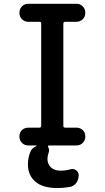

<svg xmlns="http://www.w3.org/2000/svg" viewBox="-20 -750 540 990"><path d="M183.6 -91.8Q191.4 -91.8 192.4 -100.6V-628.9Q192.4 -637.7 183.6 -637.7H126Q106.4 -637.7 93.3 -650.9Q80.1 -664.1 80.1 -684.1Q80.1 -704.1 93.3 -717.3Q106.4 -730.5 126 -730.5H374Q393.6 -730.5 406.7 -717.3Q419.9 -704.1 419.9 -684.1Q419.9 -664.1 406.7 -650.9Q393.6 -637.7 374 -637.7H316.4Q307.6 -637.7 306.6 -628.9V-100.6Q306.6 -91.8 316.4 -91.8H374Q393.6 -91.8 406.7 -79.1Q419.9 -66.4 419.9 -46.4Q419.9 -26.4 406.7 -13.2Q393.6 0 374 0H231.4Q229.5 0 228 2.4Q226.6 4.9 227.5 6.8Q236.3 20.5 231.4 35.2Q225.6 51.8 224.6 67.4Q224.6 96.7 242.7 113.3Q260.7 129.9 292 129.9Q319.3 129.9 342.8 123Q358.4 118.2 372.1 127.4Q385.7 136.7 385.7 153.3Q385.7 175.8 373.5 192.9Q361.3 210 339.8 213.9Q307.6 219.7 277.3 219.7Q200.2 219.7 162.1 186.5Q124 153.3 124 97.7Q124 66.4 134.8 37.1Q142.6 13.7 168 2.9Q168.9 1 168.9 0H126Q106.4 0 93.3 -13.2Q80.1 -26.4 80.1 -46.4Q80.1 -66.4 93.3 -79.1Q106.4 -91.8 126 -91.8Z"/></svg>

Font: Rounded Mgen+ 2m medium
Style: Regular
Weight: 500
Designer: [Source Han Sans]
Ryoko NISHIZUKA  (kana & ideographs); Paul D. Hunt (Latin, Greek & Cyrillic); Wenlong ZHANG  (bopomofo
Version: Version 1.059.20150602